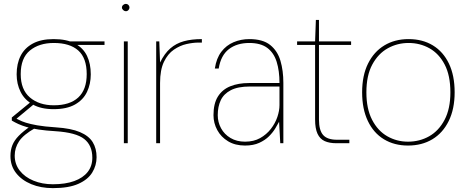

<svg xmlns="http://www.w3.org/2000/svg" viewBox="-20 -740 2414 992"><path d="M253 232Q191 232 141.5 211.5Q92 191 63 154Q34 117 34 66Q34 35 44 10Q54 -15 77 -38.5Q100 -62 139 -89L161 -78Q101 -44 78.5 -10Q56 24 56 64Q56 108 82 141.5Q108 175 153 193.5Q198 212 253 212Q318 212 363.5 195.5Q409 179 433 148.5Q457 118 457 75Q457 11 415 -22Q373 -55 268 -62Q217 -65 180.5 -70.5Q144 -76 118.5 -83.5Q93 -91 74.5 -99.5Q56 -108 41 -117V-133L135 -210L157 -203L56 -119L50 -133Q64 -128 78 -120.5Q92 -113 114 -106Q136 -99 172.5 -92.5Q209 -86 269 -82Q347 -77 393 -57.5Q439 -38 459 -5.5Q479 27 479 72Q479 115 456.5 151.5Q434 188 384.5 210Q335 232 253 232ZM257 -176Q192 -176 149.5 -200Q107 -224 86.5 -265Q66 -306 66 -356Q66 -411 86.5 -451.5Q107 -492 149.5 -515Q192 -538 257 -538Q325 -538 367.5 -515Q410 -492 429.5 -451.5Q449 -411 449 -356Q449 -306 429.5 -265Q410 -224 367.5 -200Q325 -176 257 -176ZM258 -196Q341 -196 384.5 -236.5Q428 -277 428 -357Q428 -440 384.5 -479Q341 -518 258 -518Q182 -518 134.5 -479Q87 -440 87 -357Q87 -277 134.5 -236.5Q182 -196 258 -196ZM349 -508 340 -526H520V-508Z M620 0V-526H640V0ZM630 -682Q623 -682 616.5 -688Q610 -694 610 -701Q610 -709 616.5 -714.5Q623 -720 630 -720Q638 -720 643.5 -714.5Q649 -709 649 -701Q649 -694 643.5 -688Q638 -682 630 -682Z M787 0V-526H803L807 -417Q830 -464 860 -490Q890 -516 930 -527Q970 -538 1023 -538V-520H1005Q978 -520 944 -512.5Q910 -505 878.5 -483.5Q847 -462 827 -420.5Q807 -379 807 -311V0Z M1246 12Q1195 12 1158.5 -10Q1122 -32 1102.5 -68Q1083 -104 1083 -145Q1083 -205 1106 -241.5Q1129 -278 1170.5 -294.5Q1212 -311 1266 -311H1424Q1424 -374 1409.5 -420.5Q1395 -467 1361 -492.5Q1327 -518 1268 -518Q1204 -518 1162.5 -486Q1121 -454 1110 -386H1090Q1098 -439 1123.5 -472.5Q1149 -506 1187 -522Q1225 -538 1268 -538Q1338 -538 1376 -507.5Q1414 -477 1429 -426Q1444 -375 1444 -312V0H1428L1422 -111Q1415 -98 1402.5 -77Q1390 -56 1370 -36Q1350 -16 1319.5 -2Q1289 12 1246 12ZM1246 -8Q1291 -8 1324 -26.5Q1357 -45 1379.5 -74Q1402 -103 1413 -135.5Q1424 -168 1424 -197V-293H1271Q1209 -293 1172.5 -274Q1136 -255 1120.5 -222Q1105 -189 1105 -145Q1105 -109 1122 -77.5Q1139 -46 1171 -27Q1203 -8 1246 -8Z M1718 0Q1682 0 1657.5 -11Q1633 -22 1620.5 -49Q1608 -76 1608 -122V-508H1515V-526H1608L1612 -637H1628V-526H1794V-508H1628V-122Q1628 -67 1649.5 -42.5Q1671 -18 1721 -18H1785V0Z M2088 12Q2017 12 1963.5 -20.5Q1910 -53 1880.5 -115Q1851 -177 1851 -263Q1851 -350 1881.5 -411.5Q1912 -473 1966 -505.5Q2020 -538 2091 -538Q2163 -538 2216.5 -505.5Q2270 -473 2299.5 -411.5Q2329 -350 2329 -263Q2329 -177 2298.5 -115Q2268 -53 2214 -20.5Q2160 12 2088 12ZM2088 -8Q2148 -8 2197.5 -36Q2247 -64 2277 -121Q2307 -178 2307 -263Q2307 -350 2277.5 -406.5Q2248 -463 2199 -490.5Q2150 -518 2091 -518Q2033 -518 1983.5 -490.5Q1934 -463 1903.5 -406.5Q1873 -350 1873 -263Q1873 -178 1902.5 -121Q1932 -64 1981 -36Q2030 -8 2088 -8Z"/></svg>

Font: DM Sans 9pt Thin
Style: Regular
Weight: 250
Version: Version 4.004;gftools[0.9.30]